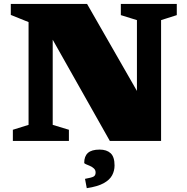

<svg xmlns="http://www.w3.org/2000/svg" viewBox="-20 -718 954 978"><path d="M125.5 -82V-605.5L35 -642V-698H423.5L709.5 -199L677.5 -132.5V-615.5L595.5 -641V-698H880.5V-641L800.5 -615.5V0H539.5L188.5 -622L248.5 -640.5V-82L331 -57V0H45.5V-57ZM413 193Q447 187 457 181.2Q467 175.5 467 160.5Q467 148 458.2 140Q449.5 132 438 127Q426.5 122 417.8 118.5Q409 115 409 111Q409 78 427.8 61Q446.5 44 487.5 44Q523.5 44 543.5 62.5Q563.5 81 563.5 125Q563.5 151.5 551.2 174.8Q539 198 508.5 215Q478 232 422 240.5Z"/></svg>

Font: Newsreader 9pt ExtraBold
Style: Regular
Weight: 800
Designer: Hugues Gentile
Foundry: Production Type
Version: Version 1.003